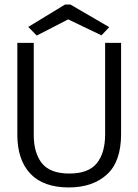

<svg xmlns="http://www.w3.org/2000/svg" viewBox="-20 -811 603 842"><path d="M282 11Q170 11 113 -49.5Q56 -110 56 -220V-623H128V-219Q128 -140 164 -95Q200 -50 284 -50Q368 -50 404.5 -95Q441 -140 441 -222V-623H511V-223Q511 -102 448.5 -45.5Q386 11 282 11ZM141 -655 104 -693 265 -791H289L459 -692L425 -656L279 -726Z"/></svg>

Font: Inconsolata SemiExpanded
Style: Regular
Weight: 400
Width: 6
Monospace: yes
Designer: Raph Levien, Cyreal, Brenton Simpson
Foundry: Raph Levien, Cyreal, Google
Version: Version 3.100; ttfautohint (v1.8.4.7-5d5b)